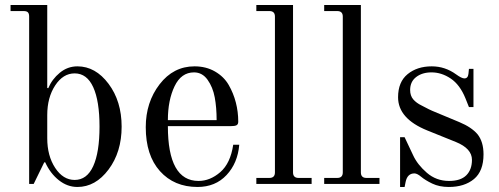

<svg xmlns="http://www.w3.org/2000/svg" viewBox="-20 -732 1986 764"><path d="M168 -182Q168 -112 199.5 -64Q231 -16 277 -16Q326 -16 351 -71Q376 -126 376 -228Q376 -330 351 -385Q326 -440 277 -440Q231 -440 199.5 -392Q168 -344 168 -274ZM22 -688V-712H168V-382L172 -381Q187 -417 218 -442.5Q249 -468 288 -468Q360 -468 412 -398.5Q464 -329 464 -228Q464 -127 412 -57.5Q360 12 288 12Q248 12 214 -15Q180 -42 160 -86H156L114 0H96V-666Q96 -678 91 -683Q86 -688 74 -688Z M648 -254H842Q842 -304 834.5 -344.5Q827 -385 806 -414.5Q785 -444 752 -444Q701 -444 674.5 -388.5Q648 -333 648 -254ZM560 -226Q560 -325 615 -396.5Q670 -468 754 -468Q800 -468 835.5 -447.5Q871 -427 890 -394Q909 -361 918.5 -324Q928 -287 928 -248Q928 -237 921 -233.5Q914 -230 897 -230H648Q648 -12 770 -12Q816 -12 856.5 -47Q897 -82 908 -156H932Q926 -83 881.5 -35.5Q837 12 766 12Q673 12 616.5 -51Q560 -114 560 -226Z M1000 0V-24H1052Q1074 -24 1074 -46V-666Q1074 -688 1052 -688H1000V-712H1146V-46Q1146 -24 1168 -24H1220V0Z M1270 0V-24H1322Q1344 -24 1344 -46V-666Q1344 -688 1322 -688H1270V-712H1416V-46Q1416 -24 1438 -24H1490V0Z M1564 -345Q1564 -406 1602 -437Q1640 -468 1698 -468Q1751 -468 1795 -436Q1817 -420 1828 -420Q1842 -420 1844 -438L1846 -458H1864V-306H1846L1832 -341Q1810 -395 1773.5 -419.5Q1737 -444 1697 -444Q1660 -444 1636 -425.5Q1612 -407 1612 -374Q1612 -351 1624.5 -336.5Q1637 -322 1658 -312Q1694 -293 1700 -291L1808 -246Q1856 -226 1880 -198Q1904 -168 1904 -118Q1904 -51 1866 -19.5Q1828 12 1766 12Q1728 12 1700 -1.5Q1672 -15 1656 -28.5Q1640 -42 1629 -42Q1601 -42 1594 -8L1590 12H1572V-186H1590L1624 -114Q1641 -77 1678.5 -44.5Q1716 -12 1767 -12Q1813 -12 1835.5 -34.5Q1858 -57 1858 -96Q1858 -141 1794 -167L1680 -213Q1564 -260 1564 -345Z"/></svg>

Font: Old Standard TT
Style: Regular
Weight: 400
Designer: Alexey Kryukov <alexios@thessalonica.org.ru>
Version: Version 2.2